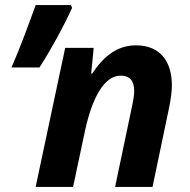

<svg xmlns="http://www.w3.org/2000/svg" viewBox="-20 -734 746 754"><path d="M120 0H267L315 -226C341 -342 386 -437 454 -437C489 -437 507 -417 507 -377C507 -362 504 -342 499 -319L432 0H579L644 -311C651 -346 655 -375 655 -399C655 -495 607 -556 514 -556C438 -556 385 -510 342 -445H338L348 -546H236ZM25 -469H135C182 -542 232 -634 263 -703L259 -714H120C95 -645 60 -548 25 -469Z"/></svg>

Font: BC Sans
Style: Bold Italic
Weight: 700
Italic angle: -12°
Designer: Monotype Design Team
Province of B.C.
Foundry: Monotype Imaging Inc.
Version: Version 2.000;GOOG;noto-source:20170915:90ef993387c0